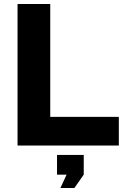

<svg xmlns="http://www.w3.org/2000/svg" viewBox="-20 -730 625 963"><path d="M68 0V-710H232V-144H576V0ZM283 213 314 146H266V47H400V146L353 213Z"/></svg>

Font: Raleway ExtraBold
Style: Regular
Weight: 800
Designer: Matt McInerney, Pablo Impallari, Rodrigo Fuenzalida
Foundry: Matt McInerney, Pablo Impallari, Rodrigo Fuenzalida
Version: Version 4.026